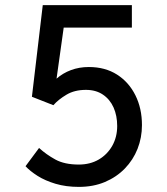

<svg xmlns="http://www.w3.org/2000/svg" viewBox="-20 -720 656 752"><path d="M289 12Q238.5 12 197.5 -0.2Q156.5 -12.5 127 -31.2Q97.5 -50 80 -69L133 -140.5Q161.5 -114.5 197.2 -95Q233 -75.5 288.5 -75.5Q333 -75.5 366.8 -95.2Q400.5 -115 419.8 -149.2Q439 -183.5 439 -226.5Q439 -267 424.8 -299Q410.5 -331 383 -349.5Q355.5 -368 316.5 -368Q272 -368 240.5 -349.2Q209 -330.5 189 -308L105 -341L147.5 -700H496.5V-612H229.5L201.5 -412Q226 -433.5 258 -445.5Q290 -457.5 328 -457.5Q392 -457.5 438.5 -427.8Q485 -398 510.5 -346.5Q536 -295 536 -230Q536 -181 518.8 -137.2Q501.5 -93.5 469 -60Q436.5 -26.5 391 -7.2Q345.5 12 289 12Z"/></svg>

Font: Overpass Mono Medium
Style: Regular
Weight: 500
Monospace: yes
Designer: Delve Withrington, Dave Bailey
Foundry: Delve Fonts LLC
Version: Version 4.000